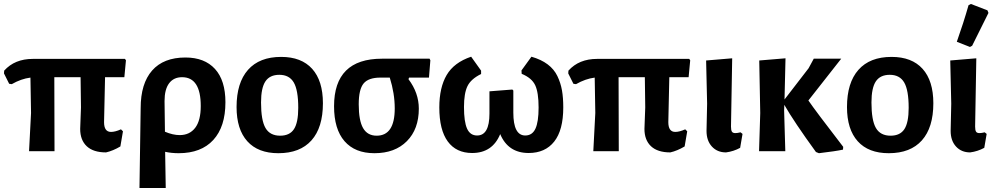

<svg xmlns="http://www.w3.org/2000/svg" viewBox="-27 -760 5004 965"><path d="M119 0 129 -192 126 -370Q79 -364 32 -337L19 -339L-7 -391L-6 -405Q47 -464 138 -464H601L606 -457L598 -372H501L496 -146Q496 -97 531 -97Q552 -97 581 -110L591 -100L578 -24Q541 -2 506 6Q442 6 409 -25Q376 -56 376 -112L380 -220L378 -372H246L247 0Z M674 185 680 -217Q680 -340 737.5 -405.5Q795 -471 905 -471Q1001 -471 1053.5 -413.5Q1106 -356 1106 -246Q1106 -123 1045 -56.5Q984 10 871 10Q835 10 803 3L806 185ZM800 -252 802 -98Q842 -81 876 -81Q926 -81 954 -117.5Q982 -154 982 -227Q982 -372 888 -372Q846 -372 823 -341.5Q800 -311 800 -252Z M1386 -474Q1488 -474 1542 -414Q1596 -354 1596 -241Q1596 -119 1538.5 -54.5Q1481 10 1372 10Q1270 10 1216 -50Q1162 -110 1162 -222Q1162 -344 1219.5 -409Q1277 -474 1386 -474ZM1377 -384Q1329 -384 1307 -351Q1285 -318 1285 -245Q1285 -155 1307.5 -116.5Q1330 -78 1381 -78Q1429 -78 1450.5 -111Q1472 -144 1472 -218Q1472 -307 1449.5 -345.5Q1427 -384 1377 -384Z M1855 10Q1757 10 1704.5 -50.5Q1652 -111 1652 -226Q1652 -465 1893 -465H2132L2136 -457L2129 -370H2029L2026 -362Q2078 -293 2078 -214Q2078 -111 2018 -50.5Q1958 10 1855 10ZM1866 -78Q1957 -78 1957 -215Q1957 -290 1932 -370H1885Q1825 -370 1800.5 -340.5Q1776 -311 1776 -236Q1776 -154 1798 -116Q1820 -78 1866 -78Z M2346 9Q2266 9 2223.5 -49Q2181 -107 2181 -220Q2181 -320 2218 -383Q2255 -446 2341 -475L2391 -405V-388Q2340 -363 2322.5 -327Q2305 -291 2305 -222Q2305 -148 2320.5 -113.5Q2336 -79 2371 -79Q2433 -79 2433 -189V-301L2548 -310L2553 -305V-194Q2553 -79 2613 -79Q2648 -79 2664 -113Q2680 -147 2680 -220Q2680 -295 2663 -331.5Q2646 -368 2595 -389L2594 -406L2644 -475Q2693 -461 2725.5 -436.5Q2758 -412 2774.5 -377.5Q2791 -343 2797.5 -306Q2804 -269 2804 -220Q2804 -106 2758.5 -48.5Q2713 9 2630 9Q2527 9 2487 -86Q2448 9 2346 9Z M2955 0 2965 -192 2962 -370Q2915 -364 2868 -337L2855 -339L2829 -391L2830 -405Q2883 -464 2974 -464H3437L3442 -457L3434 -372H3337L3332 -146Q3332 -97 3367 -97Q3388 -97 3417 -110L3427 -100L3414 -24Q3377 -2 3342 6Q3278 6 3245 -25Q3212 -56 3212 -112L3216 -220L3214 -372H3082L3083 0Z M3622 6Q3578 6 3551 -23.5Q3524 -53 3524 -102L3527 -239L3522 -456L3653 -467L3647 -124Q3647 -106 3651.5 -98.5Q3656 -91 3669 -91Q3679 -91 3695 -95L3705 -87L3693 -17Q3660 1 3622 6Z M3788 0 3794 -192 3789 -456 3921 -467 3916 -260 4037 -417 4063 -465H4201L4036 -255Q4070 -205 4211 -22L4210 -8Q4174 0 4089 10L4074 4Q3963 -149 3915 -233L3914 -205L3920 0Z M4454 -474Q4556 -474 4610 -414Q4664 -354 4664 -241Q4664 -119 4606.5 -54.5Q4549 10 4440 10Q4338 10 4284 -50Q4230 -110 4230 -222Q4230 -344 4287.5 -409Q4345 -474 4454 -474ZM4445 -384Q4397 -384 4375 -351Q4353 -318 4353 -245Q4353 -155 4375.5 -116.5Q4398 -78 4449 -78Q4497 -78 4518.5 -111Q4540 -144 4540 -218Q4540 -307 4517.5 -345.5Q4495 -384 4445 -384Z M4841 -734 4853 -740 4936 -708 4941 -695Q4912 -636 4859 -530L4848 -524L4782 -550Q4815 -643 4841 -734ZM4849 6Q4805 6 4778 -23.5Q4751 -53 4751 -102L4754 -239L4749 -456L4880 -467L4874 -124Q4874 -106 4878.5 -98.5Q4883 -91 4896 -91Q4906 -91 4922 -95L4932 -87L4920 -17Q4887 1 4849 6Z"/></svg>

Font: Alegreya Sans
Style: Bold
Weight: 700
Designer: Juan Pablo del Peral
Foundry: Huerta Tipografica
Version: Version 2.007